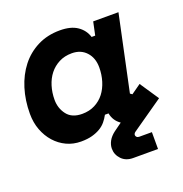

<svg xmlns="http://www.w3.org/2000/svg" viewBox="-123 -620 859 900"><g transform="rotate(-20 306.0 -170.0)"><path d="M479 -119 489 -112 537 -146 600 -52 442 58Q434 64 434 72Q434 77 438.5 81.5Q443 86 451 86H514V170H390Q354 170 332.5 147.5Q311 125 311 95Q311 76 321 57.5Q331 39 352 23L392 -6Q360 -28 353 -66H335Q326 -49 314 -34.5Q302 -20 284.5 -9.5Q267 1 243.5 7.5Q220 14 188 14Q149 14 116 -1.5Q83 -17 58.5 -44.5Q34 -72 20 -109Q6 -146 6 -190Q6 -257 24 -315Q42 -373 76 -416.5Q110 -460 159.5 -485Q209 -510 271 -510Q326 -510 358 -488Q390 -466 401 -430H419L433 -496H559ZM237 -106Q273 -106 301 -120.5Q329 -135 347.5 -159Q366 -183 376 -215.5Q386 -248 386 -284Q386 -331 359 -360.5Q332 -390 287 -390Q251 -390 223 -375.5Q195 -361 176 -337Q157 -313 147 -280.5Q137 -248 137 -212Q137 -170 161.5 -138Q186 -106 237 -106Z"/></g></svg>

Font: Space Mono
Style: Bold Italic
Weight: 700
Italic angle: -12°
Monospace: yes
Designer: Colophon Foundry / Benjamin Critton
Foundry: Colophon Foundry
Version: Version 1.000;PS 1.000;hotconv 1.0.81;makeotf.lib2.5.63406